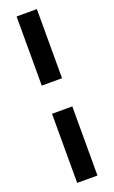

<svg xmlns="http://www.w3.org/2000/svg" viewBox="-177 -764 597 1005"><g transform="rotate(-20 121.5 -261.5)"><path d="M65 -340V-725H178V-340ZM65 202V-183H178V202Z"/></g></svg>

Font: Archivo SemiCondensed ExtraBold
Style: Regular
Weight: 800
Width: 4
Designer: Hector Gatti
Foundry: Omnibus-Type
Version: Version 2.001